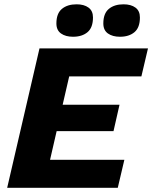

<svg xmlns="http://www.w3.org/2000/svg" viewBox="-20 -889 721 909"><path d="M14 0 167 -660H680.6L649.4 -527.4H307.6L276.6 -393H545.8L517.4 -268.2H248.2L217 -132.6H568.8L537.6 0ZM548 -715Q512.8 -715 491 -730.5Q469.2 -746 469.2 -777.8Q469.2 -825.2 495.3 -846.9Q521.4 -868.6 564.8 -868.6Q600 -868.6 621.2 -853.1Q642.4 -837.6 642.4 -806.4Q642.4 -758.4 616.6 -736.7Q590.8 -715 548 -715ZM325.8 -715Q290.6 -715 268.8 -730.5Q247 -746 247 -777.8Q247 -825.2 273.1 -846.9Q299.2 -868.6 342.6 -868.6Q377.8 -868.6 399 -853.1Q420.2 -837.6 420.2 -806.4Q420.2 -758.4 394.4 -736.7Q368.6 -715 325.8 -715Z"/></svg>

Font: Work Sans
Style: Italic
Weight: 400
Italic angle: -13°
Designer: Wei Huang
Foundry: Wei Huang
Version: Version 2.012